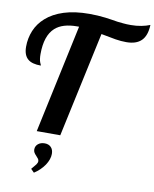

<svg xmlns="http://www.w3.org/2000/svg" viewBox="-104 -827 928 1154"><g transform="rotate(10 359.5 -250.0)"><path d="M298.8 -662.1H287.1Q198.2 -662.1 153.3 -621.6Q99.1 -572.8 99.1 -460Q99.1 -428.7 106 -410.2Q107.9 -403.8 110.8 -398.9Q112.8 -395.5 112.8 -392.1Q58.6 -392.1 33.7 -413.6Q5.9 -437 5.9 -488.8Q5.9 -540.5 25.1 -587.2Q44.4 -633.8 84 -668.9Q126.5 -707 192.1 -728Q257.8 -749 347.2 -749Q398.4 -749 445.3 -743.2Q460 -741.7 483.4 -737.8Q522.5 -730.5 558.6 -728Q576.2 -726.1 603 -726.1Q636.2 -726.1 666.5 -731.9Q696.8 -737.8 719.2 -747.1Q716.8 -681.6 685.8 -650.9Q654.8 -620.1 594.2 -620.1Q561.5 -620.1 528.3 -625.5Q495.1 -630.9 439 -642.1L300.8 0H157.2ZM163.6 229Q180.7 209.5 189.9 197.3Q197.8 186.5 197.8 176.8Q197.8 168.9 193.4 162.6Q189 156.2 179.7 146.5Q170.9 137.7 166.3 129.6Q161.6 121.6 161.6 110.8Q161.6 90.3 177.2 77.1Q192.9 64 217.8 64Q241.7 64 256.1 78.6Q270.5 93.3 270.5 119.1Q270.5 152.3 246.6 188.5Q221.7 224.6 183.6 249Z"/></g></svg>

Font: Pattaya
Style: Regular
Weight: 400
Designer: Pablo Impallari / Thai characters Designed by Thanarat Vachiruckul and Suppakit Chalermlarp
Foundry: Pablo Impallari
Version: Version 2.000